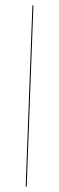

<svg xmlns="http://www.w3.org/2000/svg" viewBox="-56 -777 263 853"><g transform="rotate(-5 75.5 -350.0)"><path d="M27.5 50 127.5 -750H123L23 50Z"/></g></svg>

Font: Picaflor 96 pt
Style: Regular
Weight: 400
Designer: Ariel Martín Pérez
Foundry: Tunera Type Foundry
Version: Version 1.000;hotconv 1.0.109;makeotfexe 2.5.65596